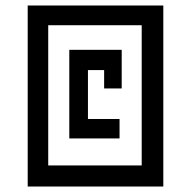

<svg xmlns="http://www.w3.org/2000/svg" viewBox="-20 -600 689 694"><path d="M356.4 -346.7H297.9V-169.9H412.1V-99.6H230.5V-419.9H419.9V-280.3H356.4ZM154.3 -2H492.2V-508.8H154.3ZM80.1 74.2V-580.1H570.3V74.2Z"/></svg>

Font: Geo
Style: Regular
Weight: 500
Version: Version 001.2